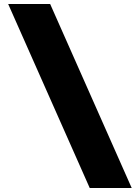

<svg xmlns="http://www.w3.org/2000/svg" viewBox="-20 -833 703 965"><path d="M21 -813H232L642 112H431Z"/></svg>

Font: Notable
Style: Regular
Weight: 400
Designer: Multiple Designers
Foundry: Google, Inc.
Version: Version 1.100